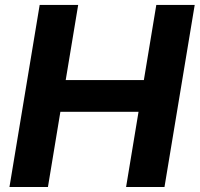

<svg xmlns="http://www.w3.org/2000/svg" viewBox="-20 -747 798 767"><path d="M637.1 0H483.7L533.4 -300.4H221.2L171.5 0H17.8L138.5 -727.3H292.3L242.5 -427.2H554.7L604.4 -727.3H757.8Z"/></svg>

Font: Linik Sans
Style: Bold Italic
Weight: 700
Italic angle: 9°
Designer: Fonts by Rasmus Andersson / Changes by Cristiano Sobral with parts from Marc Monis
Foundry: rsms
Version: Version 3.020; ttfautohint (v1.6)